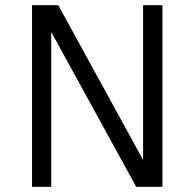

<svg xmlns="http://www.w3.org/2000/svg" viewBox="-20 -720 750 740"><path d="M531.5 -700H606V0H505L177.5 -596.5V0H103.5V-700H204.5L531.5 -103.5Z"/></svg>

Font: League Mono Light
Style: Regular
Weight: 300
Width: 6
Designer: Tyler Finck
Foundry: The League of Moveable Type / Tyler Finck
Version: Version 2.210